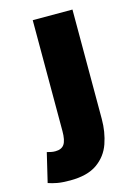

<svg xmlns="http://www.w3.org/2000/svg" viewBox="-164 -558 561 803"><g transform="rotate(-15 117.0 -156.0)"><path d="M38 188Q4 188 -17.5 184Q-39 180 -56 174L-26 48Q-15 51 -7 52.5Q1 54 10 54Q37 54 48.5 37Q60 20 60 -20V-500H232V-26Q232 30 215 79Q198 128 155.5 158Q113 188 38 188Z"/></g></svg>

Font: Source Sans 3 ExtraLight Black
Style: Regular
Weight: 900
Version: Version 3.052;hotconv 1.1.0;makeotfexe 2.6.0